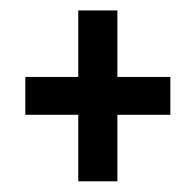

<svg xmlns="http://www.w3.org/2000/svg" viewBox="-20 -502 375 368"><path d="M205 -154.5H130V-482H205ZM28.5 -282V-354.5H306.5V-282Z"/></svg>

Font: Anek Tamil Condensed Medium
Style: Regular
Weight: 500
Width: 3
Designer: Aadarsh Rajan (Tamil), Yesha Goshar (Latin)
Foundry: Ek Type
Version: Version 1.003